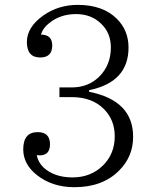

<svg xmlns="http://www.w3.org/2000/svg" viewBox="-20 -759 658 795"><path d="M349.1 -378.9Q531.2 -342.8 531.2 -192.9Q531.2 -110.8 474.1 -53.7Q405.8 16.1 288.1 16.1Q196.8 16.1 133.3 -33.7Q76.2 -78.6 76.2 -140.6Q76.2 -211.9 136.2 -211.9Q187 -211.9 187 -161.6Q187 -115.7 144 -115.7Q137.2 -115.7 132.3 -116.7Q136.7 -89.4 159.2 -66.4Q204.1 -24.4 280.3 -24.4Q356.9 -24.4 407.2 -74.7Q455.1 -122.6 455.1 -194.8Q455.1 -262.7 410.2 -307.6Q361.3 -356.9 276.4 -356.9H226.1V-397H276.4Q346.2 -397 391.1 -441.9Q439 -489.7 439 -562.5Q439 -622.1 399.9 -659.7Q358.9 -700.7 294.9 -700.7Q230 -700.7 184.1 -663.6Q158.2 -644 149.4 -615.7Q196.3 -615.7 196.3 -570.8Q196.3 -521 146.5 -521Q91.3 -521 91.3 -585Q91.3 -646.5 159.2 -694.8Q221.7 -738.8 302.2 -738.8Q406.2 -738.8 464.4 -680.7Q512.2 -632.8 512.2 -562Q512.2 -418.9 349.1 -385.7Z"/></svg>

Font: I.MingCP
Style: Regular
Weight: 400
Designer: I.Font Project
Version: Version 8.000; Sep 06, 2022